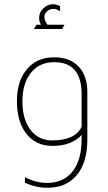

<svg xmlns="http://www.w3.org/2000/svg" viewBox="-20 -697 513 908"><path d="M285 -580 274 -560H141L152 -580H174Q165 -596 165 -612Q165 -638 185 -657.5Q205 -677 231 -677Q247 -677 264 -668V-644Q248 -655 232 -655Q215 -655 202.5 -643.5Q190 -632 190 -617Q190 -598 205 -580ZM366 -59Q319 -7 228 -7Q145 -7 100 -71Q60 -127 60 -218Q60 -320 113 -376Q159 -426 236 -426Q310 -426 351.5 -382.5Q393 -339 393 -262V-38Q393 131 275 180Q241 191 204 191Q149 191 98 167V141Q150 168 203 168Q256 168 295 141Q366 88 366 -38ZM366 -252Q366 -403 236 -403Q167 -403 126.5 -353Q86 -303 86 -217Q86 -130 127 -79Q165 -33 227 -33Q335 -33 366 -97Z"/></svg>

Font: Tajawal ExtraLight
Style: Regular
Weight: 275
Designer: Boutros Fonts
Foundry: Created by Boutros International 2017
Version: Version 1.700